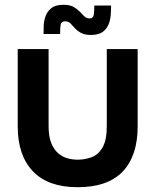

<svg xmlns="http://www.w3.org/2000/svg" viewBox="-20 -768 645 802"><path d="M304 14Q181 14 117.5 -52.5Q54 -119 54 -240V-563H183V-241Q183 -197 194.5 -169.5Q206 -142 224 -127Q242 -112 263 -106.5Q284 -101 304 -101Q334 -101 362 -111Q390 -121 408 -151.5Q426 -182 426 -241V-563H555V-240Q555 -117 492.5 -51.5Q430 14 304 14ZM162 -626Q162 -639 162.5 -659Q163 -679 170 -699.5Q177 -720 194.5 -734Q212 -748 245 -748Q272 -748 287.5 -739Q303 -730 313 -719.5Q323 -709 332 -700Q341 -691 354 -691Q369 -691 371.5 -705.5Q374 -720 374 -745H444Q444 -726 442.5 -705Q441 -684 433 -665Q425 -646 408 -634Q391 -622 360 -622Q334 -622 318.5 -630.5Q303 -639 293 -650Q283 -661 274.5 -670Q266 -679 252 -679Q236 -679 233.5 -665.5Q231 -652 231 -626Z"/></svg>

Font: Darker Grotesque Light ExtraBold
Style: Regular
Weight: 800
Version: Version 1.000;gftools[0.9.28]